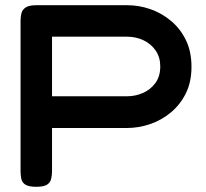

<svg xmlns="http://www.w3.org/2000/svg" viewBox="-20 -709 791 738"><path d="M119 9Q91 9 78 1Q65 -7 62 -21.5Q59 -36 59 -52V-629Q59 -645 62.5 -658.5Q66 -672 79 -680.5Q92 -689 120 -689H469Q514 -689 557.5 -674Q601 -659 637 -629Q673 -599 694.5 -555Q716 -511 716 -452Q716 -394 694.5 -350.5Q673 -307 637 -277Q601 -247 557 -232Q513 -217 468 -217H180V-51Q180 -35 176.5 -21Q173 -7 160.5 1Q148 9 119 9ZM180 -339H469Q500 -339 529 -351.5Q558 -364 577 -389.5Q596 -415 596 -454Q596 -489 578.5 -514.5Q561 -540 532 -554Q503 -568 468 -568H180Z"/></svg>

Font: Fredoka SemiExpanded Medium
Style: Regular
Weight: 500
Width: 6
Designer: Ben Nathan
Foundry: Milena B. Brandão, Ben Nathan
Version: Version 2.001